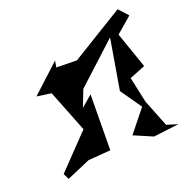

<svg xmlns="http://www.w3.org/2000/svg" viewBox="-165 -746 933 922"><g transform="rotate(-30 302.0 -285.0)"><path d="M519 0 489 -146 484 -279 569 -297 538 -489 629 -543 595 -597 303 -482 200 -502 212 -534 48 -429 119 -406 165 -180 -25 -41 -16 -9 112 -39 226 -28 278 -308 214 -270 261 -348 496 -498 408 -251 463 -133 354 -37 441 20 572 27Z"/></g></svg>

Font: Asimov Silicon
Style: Regular
Weight: 400
Designer: Google
Version: Version 2.000980; 2014